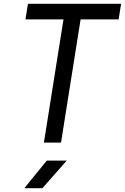

<svg xmlns="http://www.w3.org/2000/svg" viewBox="-20 -750 657 1010"><path d="M211 0 314 -648H114L127 -730H617L604 -648H404L301 0ZM108 240 226 95H331L203 240Z"/></svg>

Font: JetBrains Mono NL
Style: Italic
Weight: 400
Italic angle: -9°
Monospace: yes
Designer: Philipp Nurullin, Konstantin Bulenkov
Foundry: JetBrains
Version: Version 2.305; ttfautohint (v1.8.4.7-5d5b)